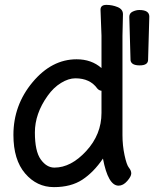

<svg xmlns="http://www.w3.org/2000/svg" viewBox="-20 -739 632 787"><path d="M587 -494Q587 -471 552.5 -471Q518 -471 515 -492Q515 -493 515 -494L510 -670Q510 -685 524 -691.5Q538 -698 551 -698Q592 -698 592 -671V-670ZM294 -496Q355 -496 396 -460V-593L392 -699Q392 -719 416 -719Q440 -719 462 -710Q484 -701 484 -681L482 -592V-185Q482 -143 490.5 -103Q499 -63 508.5 -51.5Q518 -40 518 -28Q518 -16 501.5 3Q485 22 466 22Q423 22 402 -89Q364 -33 317.5 -2.5Q271 28 201 28Q131 28 83 -28Q35 -84 35 -186Q35 -308 113.5 -402Q192 -496 294 -496ZM396 -367Q386 -368 379 -376Q349 -418 289 -418Q261 -418 230 -399Q199 -380 175 -346Q123 -273 123 -196Q123 -119 147 -85.5Q171 -52 203 -52Q271 -52 333.5 -120Q396 -188 396 -276Z"/></svg>

Font: LXGW ZhenKai
Style: Regular
Weight: 400
Designer: LXGW / Fontworks Inc.
Foundry: LXGW / Fontworks Inc.
Version: Version 0.800;June 8, 2025